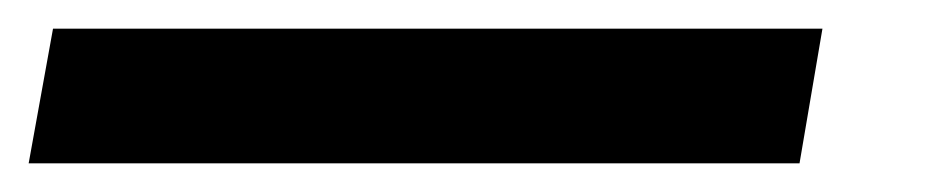

<svg xmlns="http://www.w3.org/2000/svg" viewBox="-90 16 646 134"><path d="M-70 130 -53 36H484L468 130Z"/></svg>

Font: Cabin VF Beta
Style: Italic
Weight: 400
Italic angle: -7°
Designer: Pablo Impallari
Foundry: Pablo Impallari. http://www.impallari.com Igino Marini. http://www.ikern.com
Version: Version 2.300